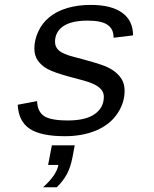

<svg xmlns="http://www.w3.org/2000/svg" viewBox="-20 -557 640 799"><path d="M250 9.8Q149.9 9.8 103.5 -21.2Q57.1 -52.2 53.7 -121.1L134.3 -136.2Q135.7 -93.3 162.8 -74.5Q189.9 -55.7 262.7 -55.7Q336.9 -55.7 374.5 -82.5Q412.1 -109.4 412.1 -153.8Q412.1 -177.7 391.8 -193.8Q371.6 -210 325.2 -222.7L268.6 -237.8Q204.1 -255.4 178 -269.8Q151.9 -284.2 137.5 -304.9Q123 -325.7 123 -355.5Q123 -390.6 139.2 -425.8Q155.3 -460.9 185.8 -485.8Q216.3 -510.7 260.3 -523.7Q304.2 -536.6 357.4 -536.6Q443.4 -536.6 488.5 -503.9Q533.7 -471.2 533.7 -409.7L452.6 -399.9V-402.3Q452.6 -436.5 427.2 -453.9Q401.9 -471.2 344.7 -471.2Q277.3 -471.2 243.2 -447.8Q209 -424.3 209 -382.8Q209 -360.4 226.3 -345.9Q243.7 -331.5 285.6 -320.8Q393.6 -292.5 421.9 -279.8Q450.2 -267.1 467.3 -250.7Q484.4 -234.4 491.5 -217.3Q498.5 -200.2 498.5 -178.7Q498.5 -128.4 467.8 -83.3Q437 -38.1 380.4 -14.2Q323.7 9.8 250 9.8ZM216.3 222.2H159.2Q214.8 172.9 223.1 129.4H180.2L195.8 47.9H291L281.2 99.6Q272.9 142.1 256.6 170.7Q240.2 199.2 216.3 222.2Z"/></svg>

Font: Cousine
Style: Italic
Weight: 400
Italic angle: -12°
Monospace: yes
Designer: Steve Matteson
Foundry: Monotype Imaging Inc.
Version: Version 1.21